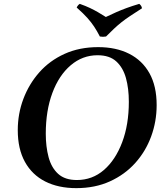

<svg xmlns="http://www.w3.org/2000/svg" viewBox="-20 -959 850 994"><path d="M488 -715Q581 -715 649 -680.5Q717 -646 754 -579.5Q791 -513 791 -415Q791 -330 762.5 -252.5Q734 -175 680 -115Q626 -55 549 -20Q472 15 375 15Q282 15 214 -19.5Q146 -54 109 -121Q72 -188 72 -285Q72 -370 101 -447Q130 -524 183.5 -584.5Q237 -645 314 -680Q391 -715 488 -715ZM378 -27Q458 -27 518 -79Q578 -131 612.5 -222.5Q647 -314 647 -432Q647 -501 632 -555Q617 -609 582 -641Q547 -673 485 -673Q407 -673 346 -621Q285 -569 251 -477.5Q217 -386 217 -267Q217 -200 231.5 -145.5Q246 -91 281 -59Q316 -27 378 -27ZM701 -939Q706 -935 710 -929.5Q714 -924 715 -916Q679 -893 653.5 -876Q628 -859 608.5 -843.5Q589 -828 570.5 -810.5Q552 -793 529 -770Q513 -767 497 -770Q482 -799 467.5 -821Q453 -843 432.5 -866Q412 -889 377 -920Q383 -933 393 -939Q424 -928 446 -917.5Q468 -907 487 -896Q506 -885 528 -871Q557 -885 582 -896Q607 -907 635.5 -917.5Q664 -928 701 -939Z"/></svg>

Font: Poltawski Nowy Medium
Style: Italic
Weight: 500
Italic angle: -12°
Version: Version 1.001;gftools[0.9.25]